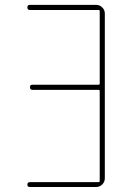

<svg xmlns="http://www.w3.org/2000/svg" viewBox="-20 -750 540 770"><path d="M375 -19.5Q379.9 -19.5 379.9 -25.4V-384.8Q379.9 -389.6 375 -389.6H110.4Q100.6 -389.6 100.1 -399.9Q99.6 -410.2 110.4 -410.2H375Q379.9 -410.2 379.9 -415V-705.1Q379.9 -710 375 -710H99.6Q89.8 -710 89.8 -720.2Q89.8 -730.5 99.6 -730.5H365.2Q379.9 -730.5 390.1 -720.2Q400.4 -710 400.4 -695.3V-35.2Q400.4 -20.5 390.1 -10.3Q379.9 0 365.2 0H99.6Q89.8 0 89.8 -9.8Q89.8 -19.5 99.6 -19.5Z"/></svg>

Font: Rounded-X Mgen+ 1mn thin
Style: Regular
Weight: 100
Designer: [Source Han Sans]
Ryoko NISHIZUKA  (kana & ideographs); Paul D. Hunt (Latin, Greek & Cyrillic); Wenlong ZHANG  (bopomofo
Version: Version 1.059.20150602